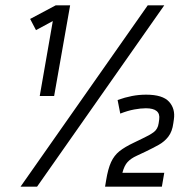

<svg xmlns="http://www.w3.org/2000/svg" viewBox="-20 -700 701 720"><path d="M93 -629 189 -680H243L183 -340H129L178 -621L115 -587ZM534 -680H596L119 0H57ZM596 -52 587 0H374L378 -24Q385 -67 396.5 -92Q408 -117 428 -133Q448 -149 482 -165L517 -182Q541 -193 556.5 -204.5Q572 -216 575 -238L577 -252Q583 -294 527 -294Q508 -294 483.5 -289.5Q459 -285 431 -274L421 -325Q449 -335 475 -340Q501 -345 528 -345Q590 -345 614 -318.5Q638 -292 632 -252L630 -238Q626 -207 611.5 -188Q597 -169 575.5 -157Q554 -145 527 -132L493 -116Q471 -106 458.5 -92.5Q446 -79 439 -52Z"/></svg>

Font: Inria Sans Light
Style: Italic
Weight: 300
Italic angle: -10°
Designer: Black Foundry Team
Foundry: Black Foundry
Version: Version 1.2; ttfautohint (v1.8.3)